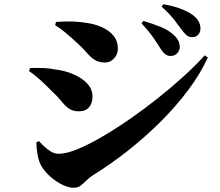

<svg xmlns="http://www.w3.org/2000/svg" viewBox="-20 -842 1040 909"><path d="M787 -577Q774 -577 763 -585Q752 -593 741 -610Q728 -632 706 -663.5Q684 -695 650 -732L659 -743Q703 -730 741 -714.5Q779 -699 804 -675Q819 -661 825 -647.5Q831 -634 831 -619Q831 -602 818.5 -589.5Q806 -577 787 -577ZM329 47Q305 47 276 33Q247 19 221 -3.5Q195 -26 178 -52Q164 -75 158 -109Q152 -143 152 -168L164 -174Q173 -165 187.5 -150.5Q202 -136 220 -125Q238 -114 259 -114Q294 -114 346.5 -135.5Q399 -157 462.5 -194Q526 -231 594 -278Q662 -325 728 -377.5Q794 -430 851 -482Q908 -534 949 -580L964 -570Q929 -493 871 -415.5Q813 -338 739 -264.5Q665 -191 583.5 -127Q502 -63 421 -13Q402 -1 388.5 13Q375 27 361.5 37Q348 47 329 47ZM352 -315Q324 -315 305 -329Q286 -343 269.5 -364Q253 -385 230 -406Q193 -444 165 -468.5Q137 -493 118 -505L122 -520Q149 -521 181 -520Q213 -519 256 -511Q295 -505 332 -488.5Q369 -472 393.5 -446Q418 -420 418 -383Q418 -369 412.5 -353Q407 -337 393 -326Q379 -315 352 -315ZM478 -546Q449 -546 430 -557.5Q411 -569 393.5 -589.5Q376 -610 349 -635Q318 -664 292.5 -685.5Q267 -707 241 -723L245 -738Q268 -740 305 -740.5Q342 -741 394 -733Q429 -728 462 -713.5Q495 -699 516.5 -674Q538 -649 538 -610Q538 -586 520.5 -566Q503 -546 478 -546ZM890 -666Q874 -666 863 -675.5Q852 -685 838 -704Q826 -721 805.5 -747.5Q785 -774 745 -811L753 -822Q800 -814 835.5 -800.5Q871 -787 894 -770Q929 -743 929 -707Q929 -689 918.5 -677.5Q908 -666 890 -666Z"/></svg>

Font: Noto Serif SC ExtraLight Black
Style: Regular
Weight: 900
Version: Version 2.002-H1;hotconv 1.1.0;makeotfexe 2.6.0